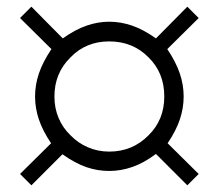

<svg xmlns="http://www.w3.org/2000/svg" viewBox="-20 -626 655 575"><path d="M575 -105 541 -71 447 -165Q411 -138 376.5 -126Q342 -114 307 -114Q272 -114 238.5 -125.5Q205 -137 167 -164L74 -71L40 -105L133 -197Q108 -234 96.5 -268Q85 -302 85 -337Q85 -372 96.5 -406Q108 -440 134 -479L40 -572L74 -606L168 -511Q206 -538 240 -549.5Q274 -561 307 -561Q341 -561 375 -549.5Q409 -538 447 -511L541 -606L575 -572L481 -479Q507 -440 518.5 -406Q530 -372 530 -337Q530 -302 518.5 -268Q507 -234 482 -197ZM425 -454Q378 -502 307 -502Q237 -502 191 -454Q143 -407 143 -337Q143 -302 155.5 -272.5Q168 -243 191 -221Q213 -198 243 -185Q273 -172 307 -172Q377 -172 425 -221Q472 -267 472 -337Q472 -408 425 -454Z"/></svg>

Font: Kulim Park Light
Style: Regular
Weight: 300
Designer: Noponies / Dale Sattler
Foundry: Noponies
Version: Version 1.000; ttfautohint (v1.8.3)